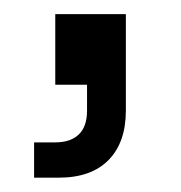

<svg xmlns="http://www.w3.org/2000/svg" viewBox="-20 -120 257 272"><path d="M28.3 131.7V81.7H58.3Q80 81.7 91.7 70.4Q103.3 59.2 103.3 36.7V0H58.3V-100H158.3V36.7Q158.3 81.7 133.8 106.7Q109.2 131.7 63.3 131.7Z"/></svg>

Font: Funnel Sans Light
Style: Regular
Weight: 300
Designer: NORD ID, Kristian Moeller
Foundry: Dicotype
Version: Version 1.000